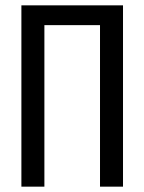

<svg xmlns="http://www.w3.org/2000/svg" viewBox="-20 -714 540 718"><path d="M440 -694V-16H354V-620H146V-16H60V-694Z"/></svg>

Font: D2Coding ligature
Style: Regular
Weight: 400
Monospace: yes
Designer: Yong-Rak Park; Jeong-Hwan Yoon; Sang-Min Lee;
Foundry: NHN Corporation
Version: Version 1.3.2; Build 20180524